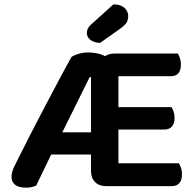

<svg xmlns="http://www.w3.org/2000/svg" viewBox="-20 -853 900 882"><path d="M466 2Q435 2 416.5 -17Q398 -36 398 -68V-143H215L146 0Q135 4 125.5 6.5Q116 9 99 9Q66 9 49.5 -4Q33 -17 33 -40Q33 -52 36.5 -64.5Q40 -77 48 -93Q59 -115 77.5 -152Q96 -189 119 -234Q142 -279 168 -328.5Q194 -378 219 -425.5Q244 -473 267 -516Q290 -559 308 -591Q319 -599 340 -605.5Q361 -612 387 -612Q405 -612 425.5 -608Q446 -604 462 -595Q470 -600 480.5 -603.5Q491 -607 504 -607H797Q802 -599 806.5 -586Q811 -573 811 -557Q811 -503 765 -503H524V-361H768Q773 -353 777.5 -340.5Q782 -328 782 -312Q782 -285 769.5 -271.5Q757 -258 736 -258H524V-103H802Q807 -95 811.5 -81.5Q816 -68 816 -52Q816 -25 803.5 -11.5Q791 2 770 2ZM266 -245H398V-499H392ZM501 -833Q533 -833 551 -817.5Q569 -802 569 -779Q569 -762 561.5 -749.5Q554 -737 533 -722L440 -656Q411 -657 395 -670Q379 -683 379 -701Q379 -712 383 -721Q387 -730 398 -740Z"/></svg>

Font: Baloo Tammudu 2 SemiBold
Style: Regular
Weight: 600
Designer: Maithili Shingre, Omkar Shende and Ek Type
Foundry: Ek Type
Version: Version 1.640;hotconv 1.0.111;makeotfexe 2.5.65597; ttfautoh